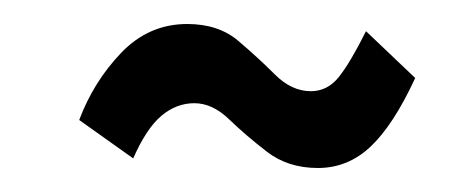

<svg xmlns="http://www.w3.org/2000/svg" viewBox="-20 -401 390 160"><path d="M245 -261Q220 -261 202.5 -274.5Q185 -288 171 -301.5Q157 -315 142 -315Q127 -315 114.5 -304.5Q102 -294 91 -269L46 -301Q58 -333 81 -357Q104 -381 136 -381Q162 -381 178.5 -367Q195 -353 209 -339Q223 -325 239 -325Q253 -325 262.5 -337Q272 -349 285 -375L326 -336Q308 -297 289 -279Q270 -261 245 -261Z"/></svg>

Font: Inconsolata ExtraCondensed Medium
Style: Regular
Weight: 500
Width: 2
Monospace: yes
Designer: Raph Levien, Cyreal, Brenton Simpson
Foundry: Raph Levien, Cyreal, Google
Version: Version 3.001; ttfautohint (v1.8.2.53-6de2)